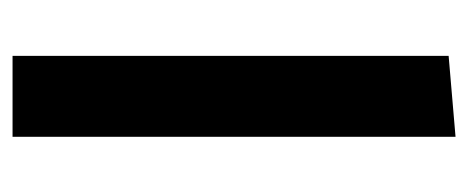

<svg xmlns="http://www.w3.org/2000/svg" viewBox="-240 -506 746 306"><g transform="rotate(90 133.0 -353.0)"><path d="M198 -706V0H69V-695Z"/></g></svg>

Font: Palanquin Dark
Style: Regular
Weight: 400
Designer: Pria Ravichandran
Version: Version 1.000